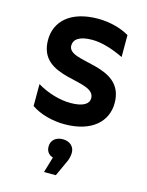

<svg xmlns="http://www.w3.org/2000/svg" viewBox="-121 -617 734 956"><g transform="rotate(15 246.5 -138.5)"><path d="M237 9C380 9 452 -64 452 -157C452 -359 169 -288 169 -379C169 -410 197 -433 263 -433C314 -433 372 -414 426 -388V-501C386 -525 327 -542 265 -542C121 -542 50 -470 50 -376C50 -173 333 -250 333 -150C333 -122 305 -101 239 -101C185 -101 121 -119 66 -152V-39C111 -8 175 9 237 9ZM201 265H262L294 195C307 170 310 152 310 136C310 106 287 83 250 83C213 83 190 105 190 136C190 160 202 177 225 184Z"/></g></svg>

Font: Chess Sans SemiBold
Style: Regular
Weight: 600
Designer: Wolf Bōese
Foundry: Wolf Bōese
Version: Version 7.223;Glyphs 3.3 (3306)